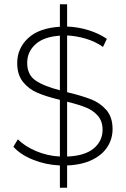

<svg xmlns="http://www.w3.org/2000/svg" viewBox="-20 -774 592 904"><path d="M296 5V110H262V5Q195 2 135.5 -22Q76 -46 43 -83L64 -118Q97 -85 150 -62.5Q203 -40 262 -37V-304Q199 -319 157.5 -336.5Q116 -354 88.5 -388Q61 -422 61 -477Q61 -546 112 -594Q163 -642 262 -648V-754H296V-649Q349 -647 398 -631.5Q447 -616 483 -591L465 -553Q428 -579 383.5 -592Q339 -605 296 -607V-340Q366 -323 408.5 -306.5Q451 -290 480.5 -256.5Q510 -223 510 -166Q510 -121 486.5 -83.5Q463 -46 415 -22Q367 2 296 5ZM262 -349V-606Q186 -601 147 -565.5Q108 -530 108 -478Q108 -422 147.5 -395Q187 -368 262 -349ZM463 -163Q463 -203 441 -228.5Q419 -254 384.5 -268Q350 -282 296 -295V-37Q379 -40 421 -75Q463 -110 463 -163Z"/></svg>

Font: Montserrat Ace
Style: Light
Weight: 300
Designer: Julieta Ulanovsky
Foundry: Julieta Ulanovsky
Version: Version 1